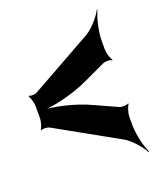

<svg xmlns="http://www.w3.org/2000/svg" viewBox="-111 -663 615 721"><g transform="rotate(-20 196.0 -303.0)"><path d="M227 -350 313 -390C323 -395 343 -395 349 -389L351 -392C344 -398 337 -424 337 -437V-471C337 -509 350 -562 362 -586L360 -588C348 -564 316 -527 290 -512L42 -373C34 -368 14 -367 9 -372L8 -368C13 -363 20 -339 20 -327V-278C20 -266 13 -242 8 -237L9 -233C14 -238 34 -237 43 -232L290 -94C316 -79 348 -42 360 -18L362 -21C350 -44 337 -97 337 -136V-169C337 -182 345 -208 351 -214L350 -217C343 -212 322 -211 313 -216L227 -255C164 -285 77 -304 26 -304V-300C77 -300 164 -320 227 -350Z"/></g></svg>

Font: Asimov
Style: EdgeExtreme
Weight: 500
Designer: Google
Version: Version 2.000980: 2014